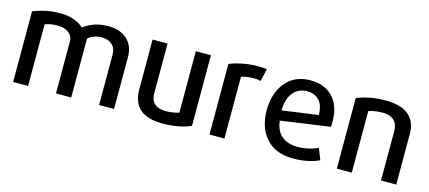

<svg xmlns="http://www.w3.org/2000/svg" viewBox="-47 -942 3006 1344"><g transform="rotate(15 1455.5 -269.5)"><path d="M798.8 0Q798.8 -93.8 798.8 -376Q798.8 -456.1 749 -502.9Q698.2 -549.8 612.3 -549.8Q551.8 -549.8 504.9 -532.2Q459 -513.7 432.6 -492.2Q410.2 -515.6 367.2 -532.2Q325.2 -549.8 260.7 -549.8Q206.1 -549.8 156.2 -539.1Q106.4 -528.3 67.4 -511.7Q67.4 -341.8 67.4 0Q94.7 0 175.8 0Q175.8 -111.3 175.8 -446.3Q193.4 -453.1 216.8 -458Q240.2 -461.9 267.6 -461.9Q318.4 -461.9 347.7 -438.5Q377.9 -415 377.9 -375Q377.9 -250 377.9 0Q405.3 0 488.3 0Q488.3 -106.4 488.3 -425.8Q504.9 -443.4 530.3 -452.1Q555.7 -461.9 586.9 -461.9Q633.8 -461.9 662.1 -436.5Q690.4 -411.1 690.4 -365.2Q690.4 -243.2 690.4 0Q716.8 0 798.8 0Z M1356.4 -27.3Q1356.4 -155.3 1356.4 -539.1Q1329.1 -539.1 1247.1 -539.1Q1247.1 -427.7 1247.1 -93.8Q1233.4 -87.9 1208 -84Q1182.6 -79.1 1151.4 -79.1Q1097.7 -79.1 1069.3 -104.5Q1042 -128.9 1042 -180.7Q1042 -300.8 1042 -539.1Q1014.6 -539.1 933.6 -539.1Q933.6 -450.2 933.6 -182.6Q933.6 -82 989.3 -35.2Q1044.9 10.7 1151.4 10.7Q1212.9 10.7 1267.6 0Q1323.2 -10.7 1356.4 -27.3Z M1759.8 -545.9Q1748 -547.9 1732.4 -548.8Q1716.8 -549.8 1699.2 -549.8Q1638.7 -549.8 1584 -539.1Q1529.3 -528.3 1490.2 -511.7Q1490.2 -341.8 1490.2 0Q1517.6 0 1598.6 0Q1598.6 -111.3 1598.6 -447.3Q1614.3 -454.1 1637.7 -457Q1660.2 -460.9 1683.6 -460.9Q1699.2 -460.9 1712.9 -460Q1726.6 -458 1739.3 -455.1Q1746.1 -485.4 1759.8 -545.9Z M2298.8 -313.5Q2298.8 -421.9 2240.2 -486.3Q2180.7 -549.8 2076.2 -549.8Q1962.9 -549.8 1898.4 -471.7Q1833 -393.6 1833 -269.5Q1833 -140.6 1902.3 -65.4Q1970.7 10.7 2097.7 10.7Q2153.3 10.7 2204.1 0Q2254.9 -10.7 2286.1 -27.3Q2275.4 -54.7 2253.9 -109.4Q2226.6 -93.8 2185.5 -85Q2145.5 -76.2 2105.5 -76.2Q2037.1 -76.2 1992.2 -112.3Q1948.2 -149.4 1940.4 -221.7Q2059.6 -238.3 2297.9 -272.5Q2298.8 -282.2 2298.8 -293Q2298.8 -303.7 2298.8 -313.5ZM2194.3 -330.1Q2128.9 -321.3 1933.6 -293.9Q1934.6 -377.9 1972.7 -423.8Q2010.7 -469.7 2074.2 -469.7Q2127.9 -469.7 2161.1 -435.5Q2193.4 -400.4 2194.3 -330.1Z M2843.8 0Q2843.8 -92.8 2843.8 -370.1Q2843.8 -455.1 2788.1 -502.9Q2733.4 -549.8 2620.1 -549.8Q2556.6 -549.8 2504.9 -539.1Q2453.1 -528.3 2413.1 -511.7Q2413.1 -341.8 2413.1 0Q2440.4 0 2521.5 0Q2521.5 -111.3 2521.5 -446.3Q2538.1 -453.1 2564.5 -457Q2590.8 -461.9 2621.1 -461.9Q2676.8 -461.9 2705.1 -434.6Q2733.4 -407.2 2733.4 -360.4Q2733.4 -240.2 2733.4 0Q2760.7 0 2843.8 0Z"/></g></svg>

Font: DaxlinePro-Medium
Style: Medium
Weight: 400
Designer: Hans Reichel
Version: Version 7.502; 2006